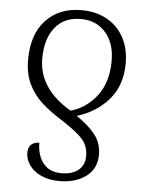

<svg xmlns="http://www.w3.org/2000/svg" viewBox="-54 -590 665 864"><g transform="rotate(5 278.0 -158.5)"><path d="M498 -324Q498 -226 443 -161.5Q388 -97 299 -70Q353 -34 383.5 4.5Q414 43 414 95Q414 159 366.5 194Q319 229 246 229Q198 229 163 212.5Q128 196 110 169.5Q92 143 92 115Q92 90 105.5 77.5Q119 65 142 65Q142 122 170.5 157.5Q199 193 252 193Q302 193 329.5 170Q357 147 357 107Q357 63 332.5 33.5Q308 4 239 -41Q178 -79 140.5 -113.5Q103 -148 81 -194Q59 -240 59 -303Q59 -418 119 -482Q179 -546 280 -546Q343 -546 392.5 -519.5Q442 -493 470 -443Q498 -393 498 -324ZM122 -313Q122 -178 269 -91Q339 -110 386.5 -171.5Q434 -233 434 -330Q434 -410 392 -458Q350 -506 280 -506Q205 -506 163.5 -454.5Q122 -403 122 -313Z"/></g></svg>

Font: Noto Serif Light
Style: Regular
Weight: 300
Designer: Monotype Design Team
Foundry: Monotype Imaging Inc.
Version: Version 1.001